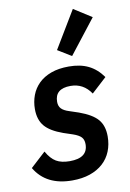

<svg xmlns="http://www.w3.org/2000/svg" viewBox="-91 -861 629 929"><g transform="rotate(-10 224.0 -396.5)"><path d="M188 12Q60 12 5 -81L79 -149Q100 -112 125.5 -97Q151 -82 192 -82Q281 -82 281 -150Q281 -172 269.5 -184.5Q258 -197 229 -207L184 -222Q122 -244 95.5 -275.5Q69 -307 69 -359Q69 -395 81 -427Q93 -459 117.5 -483Q142 -507 179 -520.5Q216 -534 266 -534Q322 -534 362 -514.5Q402 -495 432 -453L358 -385Q321 -440 258 -440Q181 -440 181 -375Q181 -354 193 -341.5Q205 -329 231 -321L276 -306Q340 -283 366.5 -252Q393 -221 393 -169Q393 -129 379.5 -95.5Q366 -62 339.5 -38Q313 -14 275 -1Q237 12 188 12ZM291 -581 224 -622 334 -805 422 -749Z"/></g></svg>

Font: IBM Plex Sans Condensed SemiBold
Style: Italic
Weight: 600
Width: 3
Italic angle: -11°
Designer: Mike Abbink, Paul van der Laan, Pieter van Rosmalen
Foundry: Bold Monday
Version: Version 1.3